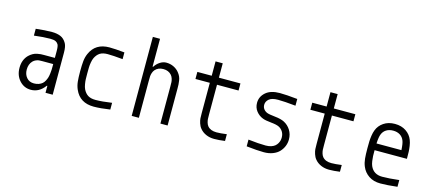

<svg xmlns="http://www.w3.org/2000/svg" viewBox="-65 -1530 4797 2152"><g transform="rotate(15 2333.5 -453.5)"><path d="M500 -333.3H372.4Q348.3 -333.3 335 -332Q321.6 -330.7 301.4 -322.6Q281.2 -314.5 265.6 -298.2Q229.2 -259.8 229.2 -197.3Q229.2 -141.9 260.7 -104.8Q292.3 -67.7 346.4 -67.7Q377.6 -67.7 402 -76.8Q426.4 -85.9 442.4 -99.6Q458.3 -113.3 469.7 -135.4Q481.1 -157.6 486.7 -176.8Q492.2 -196 495.4 -222.7Q498.7 -249.3 499.3 -266.3Q500 -283.2 500 -306.6ZM395.8 -677.1Q451.8 -677.1 494.1 -659.8Q536.5 -642.6 563.8 -594.4Q583.3 -559.9 583.3 -487.6V0H500V-80.1H493.5Q427.7 10.4 330.7 10.4Q252.6 10.4 199.2 -48.2Q145.8 -106.8 145.8 -196Q145.8 -289.7 203.1 -347Q224 -367.2 247.4 -380.2Q270.8 -393.2 296.5 -398.1Q322.3 -403 336.9 -404Q351.6 -404.9 373.7 -404.9H500V-484.4Q500 -541 488.3 -561.2Q477.2 -580.1 456.7 -589.5Q436.2 -599 395.8 -599Q317.7 -599 208.3 -585.3V-664.7Q315.8 -677.1 395.8 -677.1Z M840.5 -541Q899.7 -677.1 1061.2 -677.1Q1126.3 -677.1 1237 -666V-587.9Q1125 -599 1061.2 -599Q1005.2 -599 972.3 -577.8Q939.5 -556.6 918.6 -513.7Q908.2 -491.5 902.7 -458.3Q897.1 -425.1 896.5 -401.4Q895.8 -377.6 895.8 -333.3Q895.8 -289.1 896.5 -265.3Q897.1 -241.5 902.7 -208.3Q908.2 -175.1 918.6 -153Q939.5 -110 972.3 -88.9Q1005.2 -67.7 1061.2 -67.7Q1137.4 -67.7 1250 -84.6V-6.5Q1138 10.4 1061.2 10.4Q899.7 10.4 840.5 -125.7Q822.3 -166.7 817.4 -213.5Q812.5 -260.4 812.5 -333.3Q812.5 -406.2 817.4 -453.1Q822.3 -500 840.5 -541Z M1721.4 -677.1Q1768.2 -677.1 1807.3 -658.2Q1846.4 -639.3 1871.7 -607.4Q1888 -587.2 1897.8 -565.8Q1907.6 -544.3 1911.1 -518.2Q1914.7 -492.2 1915.7 -475.3Q1916.7 -458.3 1916.7 -427.7V0H1833.3V-427.7Q1833.3 -463.5 1832.4 -481.1Q1831.4 -498.7 1824.5 -520.5Q1817.7 -542.3 1804 -558.6Q1768.9 -599 1708.3 -599Q1647.8 -599 1612.6 -558.6Q1599 -542.3 1592.1 -520.5Q1585.3 -498.7 1584.3 -481.1Q1583.3 -463.5 1583.3 -427.7V0H1500V-916.7H1583.3V-593.8H1589.8Q1613.9 -631.5 1649.4 -654.3Q1684.9 -677.1 1721.4 -677.1Z M2583.3 0.7Q2513.7 10.4 2458.3 10.4Q2406.2 10.4 2363.6 -8.5Q2321 -27.3 2294.3 -59.9Q2273.4 -84.6 2263 -117.8Q2252.6 -151 2251.3 -173.2Q2250 -195.3 2250 -234.4V-584.6H2083.3V-666.7H2250V-833.3H2333.3V-666.7H2583.3V-584.6H2333.3V-240.9Q2333.3 -205.1 2334.3 -187.5Q2335.3 -169.9 2341.8 -147.1Q2348.3 -124.3 2361.3 -108.1Q2395.2 -67.7 2464.8 -67.7Q2511.1 -67.7 2583.3 -77.5Z M3035.8 10.4Q2960.9 10.4 2833.3 -3.9V-82Q2955.1 -67.7 3035.8 -67.7Q3071 -67.7 3098.3 -76.5Q3125.7 -85.3 3142.3 -99.3Q3158.9 -113.3 3169.3 -131.5Q3179.7 -149.7 3183.6 -166.7Q3187.5 -183.6 3187.5 -200.5Q3187.5 -238.9 3169.6 -267.6Q3151.7 -296.2 3122.4 -311.2Q3093.8 -326.2 3027.3 -332.4Q2960.9 -338.5 2928.4 -351.6Q2882.8 -369.1 2850.9 -409.5Q2819 -449.9 2819 -505.2Q2819 -577.5 2876 -627.3Q2932.9 -677.1 3039.1 -677.1Q3111.3 -677.1 3243.5 -663.4V-585.3Q3110 -599 3039.1 -599Q2966.8 -599 2934.6 -571.3Q2902.3 -543.6 2902.3 -505.2Q2902.3 -475.9 2918.6 -455.1Q2934.9 -434.2 2959.6 -424.5Q2984.4 -414.7 3054 -407.6Q3123.7 -400.4 3162.8 -380.2Q3210.9 -355.5 3240.9 -308.3Q3270.8 -261.1 3270.8 -200.5Q3270.8 -159.5 3255.9 -122.4Q3240.9 -85.3 3212.9 -55.3Q3184.9 -25.4 3139 -7.5Q3093.1 10.4 3035.8 10.4Z M3916.7 0.7Q3847 10.4 3791.7 10.4Q3739.6 10.4 3696.9 -8.5Q3654.3 -27.3 3627.6 -59.9Q3606.8 -84.6 3596.4 -117.8Q3585.9 -151 3584.6 -173.2Q3583.3 -195.3 3583.3 -234.4V-584.6H3416.7V-666.7H3583.3V-833.3H3666.7V-666.7H3916.7V-584.6H3666.7V-240.9Q3666.7 -205.1 3667.6 -187.5Q3668.6 -169.9 3675.1 -147.1Q3681.6 -124.3 3694.7 -108.1Q3728.5 -67.7 3798.2 -67.7Q3844.4 -67.7 3916.7 -77.5Z M4248 -520.2Q4234.4 -488.9 4230.5 -411.5H4519.5Q4515.6 -488.9 4502 -520.2Q4487.6 -557.3 4454.8 -578.1Q4421.9 -599 4375 -599Q4328.1 -599 4295.2 -578.1Q4262.4 -557.3 4248 -520.2ZM4580.1 -546.2Q4591.1 -518.2 4596.7 -480.5Q4602.2 -442.7 4603.2 -413.7Q4604.2 -384.8 4604.2 -333.3H4229.2Q4229.2 -289.1 4229.8 -265.3Q4230.5 -241.5 4235.4 -208.3Q4240.2 -175.1 4250 -153Q4287.8 -67.7 4388 -67.7Q4463.5 -67.7 4583.3 -81.4V-3.3Q4464.8 10.4 4388 10.4Q4307.3 10.4 4252 -27.3Q4196.6 -65.1 4171.9 -125.7Q4154.9 -166.7 4150.4 -213.5Q4145.8 -260.4 4145.8 -333.3Q4145.8 -384.8 4146.8 -413.7Q4147.8 -442.7 4153.3 -480.5Q4158.9 -518.2 4169.9 -546.2Q4191.4 -604.2 4245.1 -640.6Q4298.8 -677.1 4375 -677.1Q4451.2 -677.1 4504.9 -640.6Q4558.6 -604.2 4580.1 -546.2Z"/></g></svg>

Font: Monoid
Style: Regular
Weight: 400
Width: 4
Monospace: yes
Designer: Andreas Larsen (@larsenwork)
Version: Version 0.61